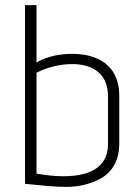

<svg xmlns="http://www.w3.org/2000/svg" viewBox="-20 -720 522 752"><path d="M78 -700V0C203 11 280 27 369 -18C414 -41 447 -85 447 -157V-346C447 -422 412 -467 362 -490C296 -521 183 -513 123 -475V-700ZM123 -435C210 -482 403 -503 403 -343V-156C403 -26 257 -16 123 -40Z"/></svg>

Font: Advent Pro
Style: Light
Weight: 300
Designer: Andreas Kalpakidis
Foundry: Andreas Kalpakidis
Version: Version 2.002 2007